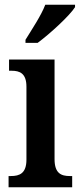

<svg xmlns="http://www.w3.org/2000/svg" viewBox="-20 -786 337 806"><path d="M87 -619V-606H138C192 -646 273 -721 295 -756V-766H170C153 -721 114 -663 87 -619ZM16 0H283V-47H273C237 -47 209 -58 209 -118V-536H18V-489H29C63 -489 91 -478 91 -422V-116C91 -58 62 -47 26 -47H16Z"/></svg>

Font: Noto Serif Tamil Condensed SemiBold
Style: Italic
Weight: 600
Width: 3
Italic angle: -12°
Designer: Indian Type Foundry, Tom Grace, and the Monotype Design Team
Foundry: Monotype Imaging Inc.
Version: Version 2.003